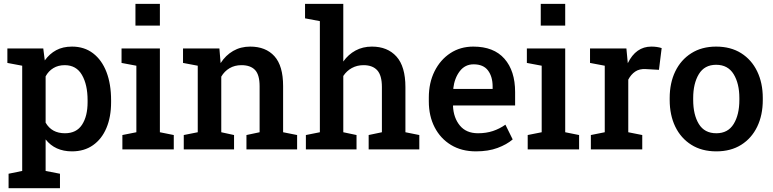

<svg xmlns="http://www.w3.org/2000/svg" viewBox="-20 -782 4048 1005"><path d="M24.9 203.1V127.4L96.2 112.8V-438L18.6 -452.6V-528.3H206.5L214.4 -465.8Q239.3 -500.5 274.2 -519.3Q309.1 -538.1 356.9 -538.1Q421.4 -538.1 467.3 -502.9Q513.2 -467.8 537.4 -404.8Q561.5 -341.8 561.5 -257.3V-247.1Q561.5 -169.9 537.1 -112.1Q512.7 -54.2 466.8 -22Q420.9 10.3 356.9 10.3Q268.1 10.3 218.8 -52.2V112.8L293.9 127.4V203.1ZM319.8 -84.5Q380.4 -84.5 409.4 -129.2Q438.5 -173.8 438.5 -247.1V-257.3Q438.5 -338.9 408.9 -389.9Q379.4 -440.9 318.8 -440.9Q284.7 -440.9 259.3 -425.5Q233.9 -410.2 218.8 -382.3V-140.1Q250.5 -84.5 319.8 -84.5Z M620.6 0V-75.2L693.8 -89.8V-438L616.2 -452.6V-528.3H816.9V-89.8L889.6 -75.2V0ZM689 -647.9V-761.7H816.9V-647.9Z M941.9 0V-75.2L1015.1 -89.8V-438L938 -452.6V-528.3H1128.4L1134.8 -451.7Q1161.1 -492.7 1200.4 -515.4Q1239.7 -538.1 1289.6 -538.1Q1371.1 -538.1 1416.5 -487.8Q1461.9 -437.5 1461.9 -331.5V-89.8L1535.2 -75.2V0H1270V-75.2L1338.9 -89.8V-330.6Q1338.9 -390.6 1314.9 -415.8Q1291 -440.9 1243.7 -440.9Q1208.5 -440.9 1181.6 -425Q1154.8 -409.2 1138.2 -380.9V-89.8L1205.1 -75.2V0Z M1581.1 0V-75.2L1654.3 -89.8V-671.4L1576.7 -686V-761.7H1776.9V-460Q1803.2 -497.1 1841.1 -517.6Q1878.9 -538.1 1926.8 -538.1Q2008.3 -538.1 2055.2 -486.1Q2102.1 -434.1 2102.1 -325.7V-89.8L2174.8 -75.2V0H1909.7V-75.2L1979 -89.8V-326.7Q1979 -387.2 1954.6 -414.1Q1930.2 -440.9 1882.8 -440.9Q1849.1 -440.9 1821.8 -426Q1794.4 -411.1 1776.9 -384.3V-89.8L1846.2 -75.2V0Z M2471.2 10.3Q2396 10.3 2340.8 -23.2Q2285.6 -56.6 2255.1 -115.7Q2224.6 -174.8 2224.6 -251V-271.5Q2224.6 -348.6 2254.6 -408.9Q2284.7 -469.2 2337.2 -503.7Q2389.6 -538.1 2457.5 -538.1Q2564.5 -538.1 2620.4 -474.6Q2676.3 -411.1 2676.3 -300.3V-230H2352.1L2351.1 -227.5Q2354 -165 2387.2 -124.8Q2420.4 -84.5 2481.9 -84.5Q2524.9 -84.5 2560.1 -96.2Q2595.2 -107.9 2625.5 -129.4L2663.6 -52.2Q2632.3 -25.4 2584.2 -7.6Q2536.1 10.3 2471.2 10.3ZM2354 -316.4H2558.6V-329.1Q2558.6 -380.9 2534.4 -413.1Q2510.3 -445.3 2459 -445.3Q2414.1 -445.3 2386.5 -409.2Q2358.9 -373 2352.5 -318.8Z M2742.2 0V-75.2L2815.4 -89.8V-438L2737.8 -452.6V-528.3H2938.5V-89.8L3011.2 -75.2V0ZM2810.5 -647.9V-761.7H2938.5V-647.9Z M3072.8 0V-75.2L3145.5 -89.8V-438L3068.4 -452.6V-528.3H3258.8L3265.1 -461.9L3266.1 -451.2Q3308.6 -538.1 3389.2 -538.1Q3419.4 -538.1 3443.4 -530.3L3429.2 -416.5L3360.4 -420.4Q3326.7 -422.4 3304.7 -407.2Q3282.7 -392.1 3268.6 -365.2V-89.8L3341.8 -75.2V0Z M3729.5 10.3Q3653.3 10.3 3598.6 -24.2Q3543.9 -58.6 3514.6 -119.1Q3485.4 -179.7 3485.4 -258.8V-269Q3485.4 -347.7 3514.6 -408.2Q3543.9 -468.8 3598.6 -503.4Q3653.3 -538.1 3728.5 -538.1Q3804.7 -538.1 3859.4 -503.7Q3914.1 -469.2 3943.4 -408.4Q3972.7 -347.7 3972.7 -269V-258.8Q3972.7 -179.2 3943.4 -118.7Q3914.1 -58.1 3859.6 -23.9Q3805.2 10.3 3729.5 10.3ZM3729.5 -84.5Q3790.5 -84.5 3820.3 -133.1Q3850.1 -181.6 3850.1 -258.8V-269Q3850.1 -344.7 3820.1 -393.8Q3790 -442.9 3728.5 -442.9Q3667.5 -442.9 3637.9 -393.8Q3608.4 -344.7 3608.4 -269V-258.8Q3608.4 -181.6 3637.9 -133.1Q3667.5 -84.5 3729.5 -84.5Z"/></svg>

Font: Roboto Slab Medium
Style: Regular
Weight: 500
Designer: Google
Version: Version 2.001; ttfautohint (v1.8.3)